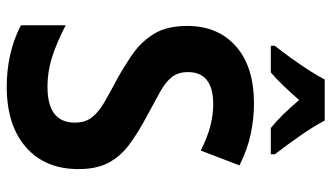

<svg xmlns="http://www.w3.org/2000/svg" viewBox="-227 -747 984 570"><g transform="rotate(90 265.0 -462.0)"><path d="M237 10Q189 10 143.5 0Q98 -10 55 -32V-165Q103 -140 147 -125.5Q191 -111 238 -111Q344 -111 344 -192Q344 -222 329.5 -241.5Q315 -261 286.5 -278Q258 -295 216 -317Q176 -339 139.5 -364.5Q103 -390 80 -428Q57 -466 57 -526Q57 -617 117.5 -670.5Q178 -724 288 -724Q331 -724 377 -714.5Q423 -705 471 -681L427 -566Q385 -587 352 -595Q319 -603 290 -603Q194 -603 194 -528Q194 -499 208.5 -480.5Q223 -462 251.5 -446Q280 -430 323 -407Q374 -380 409.5 -353.5Q445 -327 463.5 -291.5Q482 -256 482 -203Q482 -104 417 -47Q352 10 237 10ZM116 -786Q132 -806 151.5 -833Q171 -860 188.5 -887Q206 -914 216 -934H338Q355 -901 383 -861Q411 -821 438 -786V-774H360Q340 -790 319.5 -811Q299 -832 277 -858Q254 -832 233 -810Q212 -788 195 -774H116Z"/></g></svg>

Font: Noto Sans Mono Condensed
Style: Bold
Weight: 700
Width: 3
Designer: Monotype Design Team
Foundry: Monotype Imaging Inc.
Version: Version 2.014